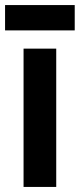

<svg xmlns="http://www.w3.org/2000/svg" viewBox="-33 -738 315 758"><path d="M262 -718H-13V-618H262ZM189 0V-546H60V0Z"/></svg>

Font: Noto Sans Gurmukhi UI ExtraCondensed
Style: Bold
Weight: 700
Width: 2
Designer: Jelle Bosma - Monotype Design Team
Foundry: Monotype Imaging Inc.
Version: Version 2.004